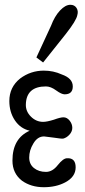

<svg xmlns="http://www.w3.org/2000/svg" viewBox="-20 -774 356 802"><path d="M303 -711Q299 -688 254 -631L160 -513L132 -534L193 -666Q208 -706 230.5 -730Q253 -754 274 -754Q291 -754 299.5 -741Q308 -728 303 -711ZM296 -75Q296 -35 252 -12Q214 8 163 8Q110 8 72 -19Q32 -50 32 -103Q32 -196 104 -228Q65 -237 42 -271.5Q19 -306 19 -352Q19 -410 64 -446Q108 -479 163 -479Q203 -479 238 -463Q284 -447 284 -413Q284 -380 250 -380Q237 -380 215 -396Q192 -413 172 -413Q90 -413 88 -338Q87 -309 109 -287Q131 -265 160 -265Q176 -265 205 -274Q232 -284 245 -284Q260 -284 271 -270Q282 -256 282 -240Q282 -225 270.5 -212Q259 -199 244 -195Q237 -194 205 -199Q170 -204 165 -204Q137 -205 119 -174Q102 -146 102 -116Q102 -88 122 -72Q142 -56 172 -56Q199 -56 221 -84Q244 -113 260 -113Q278 -114 287 -104.5Q296 -95 296 -75Z"/></svg>

Font: GFS Complutum
Style: Regular
Weight: 400
Designer: George D. Matthiopoulos
Foundry: George D. Matthiopoulos
Version: Version 1.000